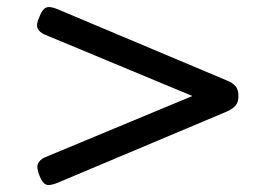

<svg xmlns="http://www.w3.org/2000/svg" viewBox="-20 -724 803 550"><path d="M144 -200Q122 -191 111.5 -195.5Q101 -200 93 -221Q84 -243 88.5 -254.5Q93 -266 108 -273L531 -449L108 -625Q92 -632 87.5 -643.5Q83 -655 93 -676Q101 -697 111.5 -702Q122 -707 144 -698L631 -493Q648 -486 655.5 -476Q663 -466 663 -449Q663 -432 655.5 -422.5Q648 -413 631 -405Z"/></svg>

Font: Playwrite PT
Style: Regular
Weight: 400
Designer: Veronika Burian, José Scaglione
Foundry: TypeTogether
Version: Version 1.002